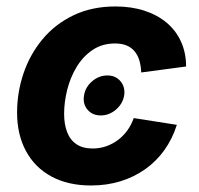

<svg xmlns="http://www.w3.org/2000/svg" viewBox="-20 -567 619 598"><path d="M293.9 -207.5Q267.6 -207.5 252.4 -225.6Q237.3 -243.7 241.7 -269.5Q245.6 -295.4 266.8 -313.7Q288.1 -332 314.5 -332Q340.3 -332 355.5 -313.7Q370.6 -295.4 366.7 -269.5Q362.3 -243.7 341.1 -225.6Q319.8 -207.5 293.9 -207.5ZM263.7 10.7Q191.9 10.7 140.1 -17.3Q88.4 -45.4 60.8 -96.7Q33.2 -147.9 33.2 -216.3Q33.2 -279.3 53.2 -338.4Q73.2 -397.5 112.3 -444.6Q151.4 -491.7 208.7 -519.3Q266.1 -546.9 339.8 -546.9Q389.2 -546.9 429.7 -533.7Q470.2 -520.5 499.3 -496.1Q528.3 -471.7 543.9 -437Q559.6 -402.3 559.6 -359.9L419.9 -341.3Q418.9 -362.3 414.1 -378.7Q409.2 -395 399.4 -407Q389.6 -418.9 374.5 -425.3Q359.4 -431.6 338.4 -431.6Q298.3 -431.6 268.3 -411.4Q238.3 -391.1 218.5 -358.2Q198.7 -325.2 189.2 -286.9Q179.7 -248.5 179.7 -212.4Q179.7 -180.2 189 -155.8Q198.2 -131.3 218 -117.9Q237.8 -104.5 268.6 -104.5Q290.5 -104.5 310.3 -111.3Q330.1 -118.2 346.9 -130.6Q363.8 -143.1 376.5 -160.6Q389.2 -178.2 396.5 -199.2L530.8 -178.2Q517.1 -134.8 492.2 -99.9Q467.3 -64.9 432.6 -40.3Q397.9 -15.6 355.2 -2.4Q312.5 10.7 263.7 10.7Z"/></svg>

Font: Inter 18pt
Style: Bold Italic
Weight: 700
Italic angle: -9.3988°
Designer: Rasmus Andersson
Foundry: rsms
Version: Version 4.001;git-66647c0bb